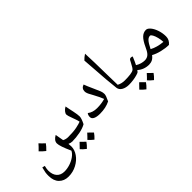

<svg xmlns="http://www.w3.org/2000/svg" viewBox="-8 -1685 2920 2920"><g transform="rotate(-45 1452.0 -225.0)"><path d="M716 10Q675 10 641 -6Q645 32 645 53Q645 125 598.5 192.5Q552 260 470 304Q388 348 292.5 348Q197 348 139.5 289Q82 230 82 122Q82 84 86 56Q90 28 106 -34L150 -24Q136 28 136 62Q136 151 180 200Q224 249 303 249Q361 249 422 229.5Q483 210 531.5 175Q580 140 600 98Q521 -75 521 -135.5Q521 -196 600 -240Q604 -208 624 -104Q663 -82 716 -82Q726 -82 726 -72V0Q726 10 716 10ZM404 -256Q378 -218 326 -168Q272 -210 240 -247Q292 -297 324 -335Q364 -292 404 -256Z M705 10Q695 10 695 0V-72Q695 -82 705 -82Q826 -82 897.5 -97Q969 -112 1000 -126Q987 -180 960 -250Q933 -320 933 -343.5Q933 -367 955.5 -394.5Q978 -422 1012 -440Q1018 -405 1025.5 -370.5Q1033 -336 1040 -302Q1057 -221 1057 -180.5Q1057 -140 1015 -56Q964 -25 877 -7.5Q790 10 705 10ZM1038 146Q1011 186 966 228Q919 192 887 154Q908 136 964 74Q975 86 1038 146ZM857 164Q829 204 785 246Q735 208 705 172Q729 150 783 91Q794 103 857 164Z M1180 -130Q1240 -82 1334 -82Q1428 -82 1508 -106Q1488 -162 1432 -265L1411 -304Q1378 -359 1378 -396Q1378 -461 1442 -482Q1462 -426 1501 -342Q1540 -258 1553 -223Q1566 -188 1566 -155Q1566 -122 1524 -37Q1432 10 1306 10Q1234 10 1196 -10Q1159 -28 1159 -66Q1159 -105 1180 -130Z M1789 -798Q1797 -652 1802 -289L1806 -112Q1862 -82 1932 -82Q1942 -82 1942 -72V0Q1942 10 1932 10Q1861 10 1813.5 -18Q1766 -46 1760 -95Q1740 -260 1720 -570L1708 -731Q1743 -768 1789 -798Z M2205 -244Q2217 -264 2239 -264Q2261 -264 2272 -255Q2237 -170 2214 -127Q2285 -82 2365 -82Q2375 -82 2375 -72V0Q2375 10 2365 10Q2253 10 2175 -60L2165 -46L2155 -34Q2147 -26 2109 -15Q2024 10 1921 10Q1911 10 1911 0V-72Q1911 -82 1921 -82Q2081 -82 2121 -110Q2144 -124 2185 -206ZM2319 146Q2292 186 2247 228Q2200 192 2168 154Q2189 136 2245 74Q2256 86 2319 146ZM2138 164Q2110 204 2066 246Q2016 208 1986 172Q2010 150 2064 91Q2075 103 2138 164Z M2681 -293Q2647 -293 2617 -261.5Q2587 -230 2543 -142Q2629 -94 2759 -82Q2757 -130 2745 -179Q2733 -228 2715 -260.5Q2697 -293 2681 -293ZM2786 10Q2715 10 2633 -10Q2551 -30 2495 -62Q2465 -22 2432 -6Q2399 10 2355 10Q2345 10 2345 0V-72Q2345 -82 2355 -82Q2401 -82 2431.5 -103Q2462 -124 2487 -171L2511 -219Q2555 -315 2599 -357.5Q2643 -400 2699 -400Q2733 -400 2767.5 -359Q2802 -318 2824.5 -251Q2847 -184 2847 -112Q2847 -40 2786 10Z"/></g></svg>

Font: Autonym
Style: Regular
Weight: 500
Version: Version 1.0.20131126